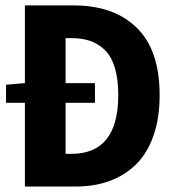

<svg xmlns="http://www.w3.org/2000/svg" viewBox="-20 -680 640 700"><path d="M70.8 0V-305.2H2V-371.1L70.8 -377V-660.2H249Q395.5 -660.2 478.8 -578.6Q562 -497.1 562 -333Q562 -250 539.8 -186Q517.6 -122.1 476.8 -81.5Q436 -41 380.6 -20.5Q325.2 0 256.8 0ZM219.2 -119.1H240.2Q411.1 -119.1 411.1 -333Q411.1 -391.1 398.9 -432.1Q386.7 -473.1 363.3 -496.6Q339.8 -520 309.8 -530.5Q279.8 -541 240.2 -541H219.2V-377H326.2V-305.2H219.2Z"/></svg>

Font: Office Code Pro Bold
Style: Regular
Weight: 700
Designer: Nathan Rutzky & Paul D. Hunt
Foundry: Adobe Systems Incorporated
Version: Version 1.004;PS 001.004;hotconv 1.0.70;makeotf.lib2.5.58329